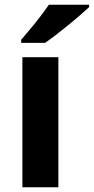

<svg xmlns="http://www.w3.org/2000/svg" viewBox="-20 -786 394 806"><path d="M225 0H74V-546H225ZM354 -756Q339 -742 316 -722Q293 -702 266 -680Q239 -658 213.5 -638.5Q188 -619 169 -606H69V-619Q85 -638 106.5 -663.5Q128 -689 149 -716.5Q170 -744 185 -766H354Z"/></svg>

Font: Noto Sans Thai Looped
Style: Bold
Weight: 700
Designer: Sasikarn Vongin, Ben Mitchell
Foundry: The Fontpad Ltd
Version: Version 1.001; ttfautohint (v1.8.4.7-5d5b)